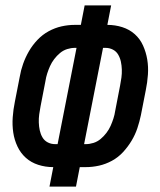

<svg xmlns="http://www.w3.org/2000/svg" viewBox="-20 -690 590 710"><path d="M163 0 177 -72Q148 -72 121.5 -80.5Q95 -89 75.5 -106.5Q56 -124 44.5 -148.5Q33 -173 29 -200Q25 -227 27 -256Q29 -285 35 -314L53 -406Q57 -430 65.5 -454Q74 -478 87 -500.5Q100 -523 118.5 -542.5Q137 -562 160 -574.5Q183 -587 207.5 -592.5Q232 -598 257 -598H279L293 -670H391L377 -598Q406 -598 432.5 -589.5Q459 -581 478.5 -563.5Q498 -546 509 -521.5Q520 -497 524.5 -470Q529 -443 527 -414Q525 -385 519 -356L501 -264Q496 -240 488 -216Q480 -192 466.5 -169.5Q453 -147 435 -127.5Q417 -108 394 -95.5Q371 -83 346.5 -77.5Q322 -72 297 -72H275L261 0ZM291 -157H297Q311 -157 325.5 -161.5Q340 -166 352 -176Q364 -186 373.5 -198.5Q383 -211 389 -224.5Q395 -238 399.5 -252Q404 -266 406 -280L424 -373Q427 -388 429 -403Q431 -418 430.5 -433Q430 -448 427 -462Q424 -476 417 -488Q410 -500 397.5 -506.5Q385 -513 370 -513H361ZM193 -157 263 -513H257Q243 -513 228.5 -508.5Q214 -504 202 -494Q190 -484 180.5 -471.5Q171 -459 165 -445.5Q159 -432 154.5 -418Q150 -404 148 -390L130 -297Q127 -282 125 -267Q123 -252 123.5 -237Q124 -222 127 -208Q130 -194 137 -182Q144 -170 156.5 -163.5Q169 -157 184 -157Z"/></svg>

Font: Lode Dark Term
Style: Bold Italic
Weight: 700
Italic angle: -11°
Monospace: yes
Designer: Belleve Invis
Foundry: Belleve Invis
Version: Version 29.2.0